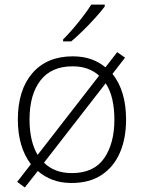

<svg xmlns="http://www.w3.org/2000/svg" viewBox="-20 -786 626 835"><path d="M528.3 -266.1Q528.3 -184.1 501.5 -122.1Q474.6 -60.1 421.9 -25.1Q369.1 9.8 291.5 9.8Q245.6 9.8 209 -3.9Q172.4 -17.6 144.5 -42.5L87.9 29.3L54.7 4.9L114.3 -71.8Q57.6 -147 57.6 -266.1Q57.6 -394.5 120.8 -467.8Q184.1 -541 296.4 -541Q340.8 -541 376.2 -528.6Q411.6 -516.1 438.5 -493.2L489.7 -559.1L523.9 -535.2L469.2 -464.8Q528.3 -390.6 528.3 -266.1ZM108.4 -266.1Q108.4 -219.7 117.2 -180.7Q126 -141.6 143.6 -112.3L411.1 -457Q390.1 -476.1 361.6 -486.8Q333 -497.6 295.9 -497.6Q203.1 -497.6 155.8 -436Q108.4 -374.5 108.4 -266.1ZM477.5 -266.1Q477.5 -313 468.5 -353.3Q459.5 -393.6 439.5 -423.8L171.4 -78.6Q192.9 -56.6 223.4 -44.9Q253.9 -33.2 292.5 -33.2Q388.2 -33.2 432.9 -97.7Q477.5 -162.1 477.5 -266.1ZM435.5 -766.1V-757.8Q419.9 -736.8 395 -709.2Q370.1 -681.6 342.3 -654.1Q314.5 -626.5 289.6 -606H254.4V-614.3Q273.9 -633.8 297.4 -660.9Q320.8 -688 342 -716.1Q363.3 -744.1 377 -766.1Z"/></svg>

Font: Open Sans Light
Style: Regular
Weight: 300
Designer: Monotype Design Team
Foundry: Monotype Imaging Inc.
Version: Version 3.000; ttfautohint (v1.8.4)